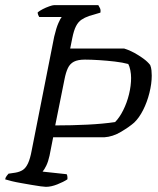

<svg xmlns="http://www.w3.org/2000/svg" viewBox="-28 -724 611 744"><path d="M150 0Q145 0 129.5 -2Q114 -4 94.5 -7.5Q75 -11 54.5 -14.5Q34 -18 17.5 -22Q1 -26 -8 -29Q-7 -36 -2 -42.5Q3 -49 5 -51L32 -55Q49 -58 60.5 -65.5Q72 -73 80.5 -91Q89 -109 95 -142L182 -582Q190 -616 198.5 -635Q207 -654 211 -658H124Q122 -661 120 -666Q118 -671 118 -676Q125 -682 137.5 -688.5Q150 -695 163 -699.5Q176 -704 181 -704H353Q355 -700 359 -693Q363 -686 361 -675L317 -662Q300 -656 287.5 -647.5Q275 -639 266.5 -622.5Q258 -606 252 -576L244 -536H453Q473 -530 492 -519.5Q511 -509 527.5 -497Q544 -485 554 -472Q558 -462 559 -451Q560 -440 560 -431Q560 -400 551 -364Q542 -328 526.5 -297.5Q511 -267 492 -249Q474 -233 441.5 -213.5Q409 -194 376 -192H178L164 -121Q159 -98 151.5 -82.5Q144 -67 137 -59L230 -49Q232 -48 233 -40.5Q234 -33 233 -29Q218 -19 194 -9.5Q170 0 150 0ZM186 -238Q250 -238 310.5 -241Q371 -244 418 -251Q435 -268 449.5 -297Q464 -326 472 -359Q480 -392 480 -422Q480 -437 477 -452Q474 -467 469 -476Q447 -482 417 -485.5Q387 -489 356 -491Q325 -493 301 -493Q274 -493 258.5 -485Q243 -477 235 -460Q227 -443 222 -417Z"/></svg>

Font: Texturina 12pt ExtraLight
Style: Italic
Weight: 250
Italic angle: -11°
Designer: Guillermo Torres Carreño
Foundry: Omnibus-Type
Version: Version 1.002